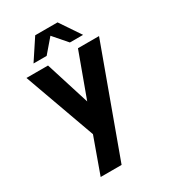

<svg xmlns="http://www.w3.org/2000/svg" viewBox="-225 -811 1042 1172"><g transform="rotate(-30 296.0 -224.5)"><path d="M403 -500H551.5L277.5 250H130L220 0L40 -500H192L289.5 -190.5ZM374 -699 471 -555H378L295.5 -650L214 -555H121.5L216.5 -699Z"/></g></svg>

Font: Urbanist ExtraBold
Style: Regular
Weight: 800
Designer: Corey Hu
Foundry: Corey Hu
Version: Version 1.330; ttfautohint (v1.8.4.7-5d5b)